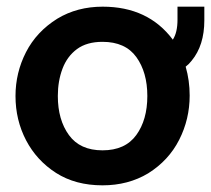

<svg xmlns="http://www.w3.org/2000/svg" viewBox="-20 -546 633 576"><path d="M287.5 10Q206.5 10 148.2 -27.2Q90 -64.5 58.2 -125.2Q26.5 -186 26.5 -258Q26.5 -328 58 -389.5Q89.5 -451 152 -490Q211.5 -526 288 -526Q424.5 -526 498.5 -427Q512.5 -448.5 512.5 -487V-526H593V-485Q593 -410 555 -364Q547 -353.5 537 -346Q549 -304.5 549 -259.5Q549 -188.5 517.5 -126.5Q486 -64.5 424.5 -26Q364.5 10 287.5 10ZM287.5 -95Q355.5 -95 388.8 -140.8Q422 -186.5 422 -258Q422 -329 389 -374.8Q356 -420.5 287.5 -420.5Q240.5 -420.5 211 -398.8Q181.5 -377 167.5 -340Q153.5 -303 153.5 -258Q153.5 -186.5 186.8 -140.8Q220 -95 287.5 -95Z"/></svg>

Font: Acari Sans
Style: Bold
Weight: 700
Designer: Alfredo Marco Pradil and Stefan Peev (font) & Cristiano Sobral (main changes)
Foundry: Alfredo Marco Pradil and Stefan Peev (font) & Cristiano Sobral (main changes)
Version: Version 1.063; ttfautohint (v1.8.3)